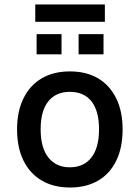

<svg xmlns="http://www.w3.org/2000/svg" viewBox="-20 -826 622 855"><path d="M292 9Q219 9 166 -22Q113 -53 84.5 -111Q56 -169 56 -250Q56 -330 84.5 -388Q113 -446 165.5 -477Q218 -508 291 -508Q365 -508 417 -477Q469 -446 497.5 -388Q526 -330 526 -250Q526 -169 498 -111Q470 -53 417.5 -22Q365 9 292 9ZM291 -81Q353 -81 387 -124.5Q421 -168 421 -250Q421 -332 387.5 -374.5Q354 -417 291 -417Q229 -417 195 -374.5Q161 -332 161 -250Q161 -168 195.5 -124.5Q230 -81 291 -81ZM137 -729V-806H447V-729ZM143 -584V-674H254V-584ZM330 -584V-674H441V-584Z"/></svg>

Font: Nunito Sans 7pt SemiCondensed SemiBold
Style: Regular
Weight: 600
Width: 4
Designer: Vernon Adams
Foundry: Vernon Adams
Version: Version 3.101;gftools[0.9.27]